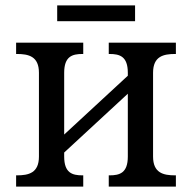

<svg xmlns="http://www.w3.org/2000/svg" viewBox="-20 -695 715 715"><path d="M193 -616H483V-675H193ZM40 0H290V-42H287C249 -42 219 -51 219 -112V-127L456 -346V-112C456 -51 426 -42 388 -42H385V0H635V-42H632C588 -42 550 -51 550 -112V-424C550 -485 588 -494 632 -494H635V-536H385V-494H388C426 -494 456 -485 456 -424V-413L219 -194V-424C219 -485 249 -494 287 -494H290V-536H40V-494H43C87 -494 125 -485 125 -424V-112C125 -51 87 -42 43 -42H40Z"/></svg>

Font: Noto Serif
Style: Regular
Weight: 400
Designer: Monotype Design Team
Foundry: Monotype Imaging Inc.
Version: Version 2.015